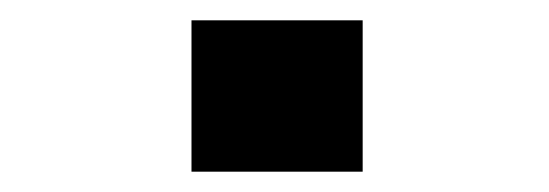

<svg xmlns="http://www.w3.org/2000/svg" viewBox="-20 -169 540 189"><path d="M168.5 -149H337V0H168.5Z"/></svg>

Font: Trispace
Style: Bold
Weight: 700
Designer: Tyler Finck
Foundry: Etcetera Type Company
Version: Version 1.210; ttfautohint (v1.8.3)